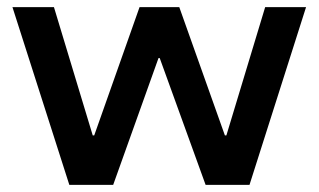

<svg xmlns="http://www.w3.org/2000/svg" viewBox="-20 -520 896 540"><path d="M175 0 15 -500H131.7L240.8 -139.2H245L372.5 -500H484.2L612.5 -139.2H616.7L725.8 -500H840.8L681.7 0H558.3L429.2 -356.7H425.8L298.3 0Z"/></svg>

Font: Funnel Display Light Medium
Style: Regular
Weight: 500
Version: Version 1.000